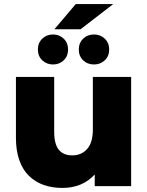

<svg xmlns="http://www.w3.org/2000/svg" viewBox="-20 -924 732 953"><path d="M289.1 8.8Q238.3 8.8 197 -5.9Q155.8 -20.5 124.5 -50.3Q93.3 -80.1 76.2 -127.9Q59.1 -175.8 59.1 -238.8V-542H249V-270Q249 -209 271.7 -180.9Q294.4 -152.8 338.9 -152.8Q384.3 -152.8 412.6 -184.6Q440.9 -216.3 440.9 -280.8V-542H630.9V0H450.2V-58.1Q389.2 8.8 289.1 8.8ZM250 -778.8 356 -903.8H542L379.9 -778.8ZM296.4 -624.8Q274.9 -604 243.2 -604Q211.4 -604 189.7 -624.8Q168 -645.5 168 -678.2Q168 -710.9 189.7 -731.9Q211.4 -752.9 243.2 -752.9Q274.9 -752.9 296.4 -731.9Q317.9 -710.9 317.9 -678.2Q317.9 -645.5 296.4 -624.8ZM446.8 -604Q414.1 -604 392.6 -624.8Q371.1 -645.5 371.1 -678.2Q371.1 -710.9 392.6 -731.9Q414.1 -752.9 446.8 -752.9Q478.5 -752.9 500.2 -731.9Q522 -710.9 522 -678.2Q522 -645.5 500.2 -624.8Q478.5 -604 446.8 -604Z"/></svg>

Font: Montserrat ExtraBold
Style: Regular
Weight: 800
Designer: Julieta Ulanovsky
Foundry: Julieta Ulanovsky
Version: Version 9.000